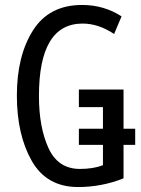

<svg xmlns="http://www.w3.org/2000/svg" viewBox="-20 -744 570 774"><path d="M295 10Q390 10 478 -25V-160H525V-225H478V-383H298V-312H395V-225H298V-160H395V-78Q356 -63 302 -63Q214 -63 175.5 -147Q137 -231 137 -357Q137 -649 313 -649Q377 -649 440 -607L470 -678Q399 -724 311 -724Q178 -724 113 -621.5Q48 -519 48 -359Q48 -201 108 -95.5Q168 10 295 10Z"/></svg>

Font: Noto Sans Display Condensed
Style: Regular
Weight: 400
Width: 3
Designer: Monotype Design Team
Foundry: Monotype Imaging Inc.
Version: Version 1.900